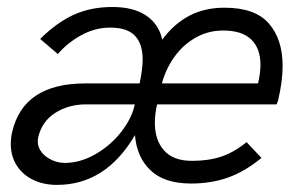

<svg xmlns="http://www.w3.org/2000/svg" viewBox="-20 -516 858 546"><path d="M10.7 -106.4Q10.7 -124.5 14.6 -140.6Q46.4 -278.8 222.7 -278.8H377Q385.7 -320.3 385.7 -346.7Q385.7 -391.1 363.8 -414.3Q341.8 -437.5 293.5 -437.5Q250 -437.5 210.4 -415.5Q170.9 -393.6 144.5 -362.3L94.2 -405.3Q141.6 -452.1 189.9 -474.1Q238.3 -496.1 299.8 -496.1Q360.4 -496.1 396.2 -471.4Q432.1 -446.8 441.4 -403.3Q474.6 -448.2 518.3 -471.2Q562 -494.1 618.7 -494.1Q705.6 -494.1 744.6 -449.2Q783.7 -404.3 783.7 -328.6Q783.7 -285.6 771 -231Q770.5 -230 769 -225.3Q767.6 -220.7 766.6 -219.2H426.8Q420.4 -192.4 420.4 -166.5Q420.4 -117.2 446.8 -87.9Q473.1 -58.6 525.9 -58.6Q573.2 -58.6 609.1 -70.6Q645 -82.5 681.2 -111.8L723.6 -66.9Q675.8 -27.8 628.2 -11Q580.6 5.9 523.4 5.9Q447.3 5.9 408 -31.7Q368.7 -69.3 363.8 -131.8Q280.8 9.8 142.1 9.8Q104 9.8 74.2 -4.6Q44.4 -19 27.6 -45.4Q10.7 -71.8 10.7 -106.4ZM713.9 -278.8Q720.7 -308.6 720.7 -331.5Q720.7 -378.4 694.3 -403.8Q668 -429.2 614.7 -429.2Q571.8 -429.2 535.9 -408.7Q500 -388.2 475.6 -353.8Q451.2 -319.3 440.4 -278.8ZM363.3 -219.2H221.2Q173.3 -218.3 136.5 -194.6Q99.6 -170.9 88.9 -126.5Q87.4 -120.1 87.4 -114.3Q87.4 -96.7 98.6 -82.8Q109.9 -68.8 127.7 -60.8Q145.5 -52.7 164.1 -52.7Q208 -52.7 251.2 -77.4Q294.4 -102.1 324.7 -140.9Q355 -179.7 363.3 -219.2Z"/></svg>

Font: Acari Sans
Style: Italic
Weight: 400
Italic angle: -13°
Designer: Alfredo Marco Pradil and Stefan Peev
Foundry: Hanken Design Co.
Version: Version 1.045;January 11, 2019;FontCreator 11.5.0.2425 64-bi